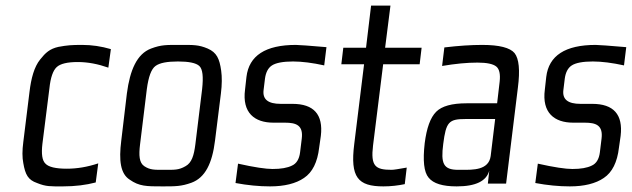

<svg xmlns="http://www.w3.org/2000/svg" viewBox="-20 -654 2251 684"><path d="M321 -4 330 -72C291 -59 254 -53 218 -53C179 -53 153 -59 142 -71C130 -82 127 -106 131 -141L156 -339C160 -378 169 -403 182 -415C195 -427 220 -433 257 -433C293 -433 329 -426 366 -413L375 -479C341 -489 307 -494 273 -494C235 -494 221 -493 188 -487C157 -480 142 -466 123 -442C102 -416 91 -376 85 -326L63 -148C59 -118 59 -93 63 -73C70 -32 80 -13 112 -2C144 11 159 10 204 10C248 10 287 5 321 -4Z M767 -321C771 -353 771 -380 768 -402C762 -445 752 -467 720 -481C687 -495 668 -494 621 -494C574 -494 555 -495 518 -481C468 -462 443 -405 432 -321L412 -153C403 -82 409 -35 442 -14C476 10 502 10 559 10C605 10 626 10 662 -3C711 -21 736 -72 746 -153ZM676 -140C671 -100 663 -74 641 -62C617 -48 602 -49 566 -49C531 -49 515 -48 494 -62C476 -74 474 -100 479 -140L503 -336C509 -381 519 -408 534 -419C549 -430 575 -435 614 -435C652 -435 678 -430 690 -419C702 -408 705 -381 700 -336Z M954 -217H995C1035 -217 1061 -208 1055 -160L1049 -111C1046 -87 1036 -71 1020 -64C1004 -56 981 -52 951 -52C927 -52 886 -58 828 -71L819 -2C862 6 903 10 942 10C993 10 1034 0 1063 -20C1093 -40 1111 -76 1117 -128L1123 -170C1132 -246 1098 -284 1022 -284H980C935 -284 915 -300 919 -333L924 -374C927 -396 935 -412 949 -421C963 -430 988 -435 1024 -435C1056 -435 1094 -430 1135 -421L1143 -486C1083 -491 1046 -494 1034 -494C926 -494 867 -456 858 -380L853 -335C842 -252 887 -217 954 -217Z M1309 -136 1345 -425H1475L1482 -484H1352L1371 -634H1302L1284 -484H1203L1196 -425H1277L1242 -141C1227 -22 1255 10 1346 10C1372 10 1398 7 1422 2L1429 -57C1401 -52 1383 -49 1375 -49C1317 -49 1300 -62 1309 -136Z M1783 0 1825 -342C1833 -404 1829 -445 1813 -465C1797 -484 1759 -494 1698 -494C1658 -494 1613 -491 1563 -485L1555 -419C1602 -427 1644 -431 1681 -431C1715 -431 1737 -426 1748 -417C1759 -408 1763 -390 1760 -363L1751 -286H1642C1590 -286 1554 -276 1534 -256C1513 -235 1500 -198 1493 -144C1486 -82 1490 -41 1507 -21C1524 0 1557 10 1607 10C1675 10 1713 -9 1723 -46L1718 0ZM1559 -141C1569 -220 1579 -230 1639 -230H1744L1728 -98C1721 -47 1664 -49 1626 -49H1612C1559 -49 1550 -72 1559 -141Z M2022 -217H2063C2103 -217 2129 -208 2123 -160L2117 -111C2114 -87 2104 -71 2088 -64C2072 -56 2049 -52 2019 -52C1995 -52 1954 -58 1896 -71L1887 -2C1930 6 1971 10 2010 10C2061 10 2102 0 2131 -20C2161 -40 2179 -76 2185 -128L2191 -170C2200 -246 2166 -284 2090 -284H2048C2003 -284 1983 -300 1987 -333L1992 -374C1995 -396 2003 -412 2017 -421C2031 -430 2056 -435 2092 -435C2124 -435 2162 -430 2203 -421L2211 -486C2151 -491 2114 -494 2102 -494C1994 -494 1935 -456 1926 -380L1921 -335C1910 -252 1955 -217 2022 -217Z"/></svg>

Font: Gamestation Condensed
Style: Italic
Weight: 400
Width: 3
Designer: Jonas Hecksher
Foundry: Jonas Hecksher, Playtypeª, e-types AS
Version: Version 1.003